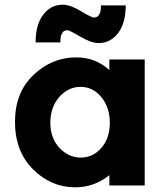

<svg xmlns="http://www.w3.org/2000/svg" viewBox="-20 -792 714 820"><path d="M268 -663Q237 -663 238 -611H132Q132 -686 164.5 -729Q197 -772 248 -772Q280 -772 325.5 -744.5Q371 -717 381 -717Q412 -717 411 -769H517Q517 -694 484.5 -651Q452 -608 401 -608Q370 -608 323 -635.5Q276 -663 268 -663ZM306 -547Q387 -547 447 -493V-538H598V0H447V-44Q383 8 301 8Q198 8 121 -69Q44 -146 44 -271.5Q44 -397 123 -472Q202 -547 306 -547ZM195 -268Q195 -202 234 -160.5Q273 -119 325 -119Q377 -119 413 -160.5Q449 -202 449 -267.5Q449 -333 413 -377Q377 -421 324 -421Q271 -421 233 -377.5Q195 -334 195 -268Z"/></svg>

Font: Montserrat Alternates
Style: Bold
Weight: 700
Version: Version 2.001